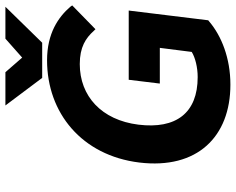

<svg xmlns="http://www.w3.org/2000/svg" viewBox="-101 -759 872 710"><g transform="rotate(-90 335.0 -404.0)"><path d="M610 -66 615 -70 651 -364H395L381 -249H513L498 -131C477 -118 441 -109 405 -109C272 -109 212 -189 229 -328C246 -465 335 -545 453 -545C516 -545 549 -523 576 -493L582 -487L670 -573L665 -580C627 -624 567 -666 467 -666C272 -666 115 -537 89 -325C63 -110 185 12 377 12C475 12 557 -21 610 -66ZM423 -820H300L402 -684H532L665 -820H547L477 -758Z"/></g></svg>

Font: Falling Sky
Style: SeBdObl
Weight: 600
Designer: Paul D. Hunt
Foundry: Adobe Systems Incorporated
Version: Version 1.02